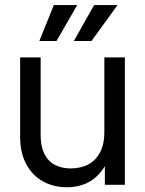

<svg xmlns="http://www.w3.org/2000/svg" viewBox="-20 -748 587 777"><path d="M61.5 -195.3V-515.6H144.5V-201.2Q144.5 -156.7 158.9 -126.7Q173.3 -96.7 200.7 -81.5Q228 -66.4 266.6 -66.4Q305.7 -66.4 336.2 -82Q366.7 -97.7 384.5 -130.6Q402.3 -163.6 402.3 -213.9V-515.6H485.4V0H404.3V-125H427.7Q411.1 -79.1 385.5 -49.1Q359.9 -19 326.2 -4.6Q292.5 9.8 251 9.8Q197.8 9.8 154.8 -13.4Q111.8 -36.6 86.7 -82.8Q61.5 -128.9 61.5 -195.3ZM139.2 -582 197.8 -727.5H292.5L208.5 -582ZM278.8 -582 360.8 -727.5H455.6L350.1 -582Z"/></svg>

Font: Intratopia Thin
Style: Regular
Weight: 100
Designer: Rasmus Andersson
Foundry: rsms
Version: Version 3.000;Glyphs 3.2.3 (3260)